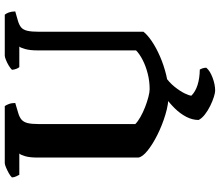

<svg xmlns="http://www.w3.org/2000/svg" viewBox="-80 -664 944 825"><g transform="rotate(-90 392.5 -252.0)"><path d="M397.5 0Q357.5 0 312 -13.8Q266.5 -27.5 225.5 -48Q184.5 -68.5 157.2 -90.5Q130 -112.5 127.5 -130V-564.5Q127.5 -596 133.2 -616Q139 -636 145 -641.5H53.5Q51 -646.5 47 -654.2Q43 -662 42 -673Q47.5 -679.5 60 -686.5Q72.5 -693.5 85.2 -698.8Q98 -704 103.5 -704H348.5Q353 -698.5 357.5 -686.5Q362 -674.5 362 -659L318.5 -646Q301 -641 290.5 -632Q280 -623 275.8 -606.2Q271.5 -589.5 271.5 -560V-143Q282.5 -132 302 -121Q321.5 -110 344 -101.2Q366.5 -92.5 387.2 -87Q408 -81.5 421.5 -81.5Q456 -81.5 488.2 -89.8Q520.5 -98 546.8 -111.5Q573 -125 588 -140V-564Q588 -596 593.8 -616.2Q599.5 -636.5 604.5 -641.5H516Q512 -646 508.8 -654.2Q505.5 -662.5 504.5 -673Q510.5 -679.5 522.5 -686.8Q534.5 -694 547 -699Q559.5 -704 565.5 -704H741.5Q746.5 -698 750.8 -687Q755 -676 755.5 -659L717 -648Q697.5 -642.5 687 -633.8Q676.5 -625 672.2 -607Q668 -589 668 -554.5V-108Q655 -91 627 -72Q599 -53 561.5 -36.8Q524 -20.5 481.8 -10.2Q439.5 0 397.5 0ZM415 200Q406 200 388.2 194.5Q370.5 189 350 179Q329.5 169 312.8 156Q296 143 289 129Q289 102 302.5 76Q316 50 338.5 27Q361 4 386.5 -14L478 -16.5Q451 1.5 432 25.2Q413 49 403.2 69Q393.5 89 393.5 98Q411 115.5 439.8 124.5Q468.5 133.5 505.5 134Q508.5 138.5 511 146.2Q513.5 154 513.5 162Q500 178 470.5 189Q441 200 415 200Z"/></g></svg>

Font: Texturina Medium
Style: Regular
Weight: 500
Designer: Guillermo Torres Carreño
Foundry: Omnibus-Type
Version: Version 1.003